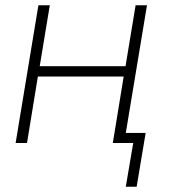

<svg xmlns="http://www.w3.org/2000/svg" viewBox="-20 -540 640 725"><path d="M496 165H455L483 0H406L447 -251H123L82 0H39L125 -520H168L130 -290H454L492 -520H535L455 -38H530Z"/></svg>

Font: Iosevka XLt Ex Obl
Style: Regular
Weight: 200
Width: 7
Italic angle: -9°
Monospace: yes
Designer: Belleve Invis
Foundry: Belleve Invis
Version: Version 32.5.0; ttfautohint (v1.8.4)